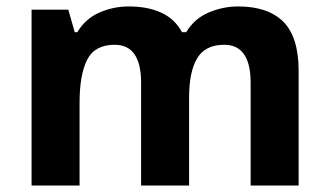

<svg xmlns="http://www.w3.org/2000/svg" viewBox="-20 -576 1022 596"><path d="M719 -556Q812 -556 859.5 -508.5Q907 -461 907 -356V0H758V-319Q758 -437 676 -437Q617 -437 592 -395Q567 -353 567 -274V0H418V-319Q418 -437 336 -437Q274 -437 250.5 -390.5Q227 -344 227 -257V0H78V-546H192L212 -476H220Q245 -518 288.5 -537Q332 -556 379 -556Q439 -556 481 -536.5Q523 -517 545 -476H558Q583 -518 627.5 -537Q672 -556 719 -556Z"/></svg>

Font: Noto Sans Sinhala UI
Style: Bold
Weight: 700
Designer: Jelle Bosma - Monotype Design Team
Foundry: Monotype Imaging Inc.
Version: Version 2.006; ttfautohint (v1.8.4.7-5d5b)